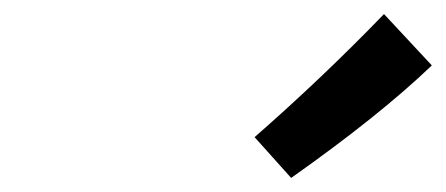

<svg xmlns="http://www.w3.org/2000/svg" viewBox="-20 -836 634 273"><path d="M394 -583Q520 -672 594 -743L526 -816Q438 -725 342 -641Z"/></svg>

Font: Brisa Sans Medium
Style: Italic
Weight: 600
Italic angle: -8°
Designer: Dalton Maag Ltd
Foundry: Dalton Maag Ltd
Version: Version 1.101;July 10, 2019;FontCreator 11.5.0.2425 64-bit